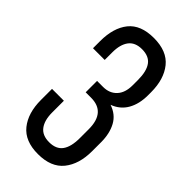

<svg xmlns="http://www.w3.org/2000/svg" viewBox="-224 -768 835 835"><g transform="rotate(45 193.5 -350.0)"><path d="M193 -707C139 -707 99.5 -691.3 74.5 -660C49.5 -628.7 37 -586 37 -532V-488H109V-535C109 -567 115.7 -591.8 129 -609.5C142.3 -627.2 163 -636 191 -636C219.7 -636 240.5 -627 253.5 -609C266.5 -591 273 -564 273 -528V-496C273 -465.3 265.2 -441.7 249.5 -425C233.8 -408.3 213 -400 187 -400H150V-330H183C243 -330 273 -295.3 273 -226V-171C273 -135.7 266.5 -109 253.5 -91C240.5 -73 219.7 -64 191 -64C163 -64 142.3 -72.8 129 -90.5C115.7 -108.2 109 -133 109 -165V-237H36V-169C36 -115.7 48.8 -73 74.5 -41C100.2 -9 139.7 7 193 7C247 7 286.8 -9 312.5 -41C338.2 -73 351 -115.7 351 -169V-224C351 -259.3 344.2 -289.7 330.5 -315C316.8 -340.3 295 -358 265 -368C293.7 -378.7 315.2 -396.5 329.5 -421.5C343.8 -446.5 351 -477 351 -513V-531C351 -584.3 338.2 -627 312.5 -659C286.8 -691 247 -707 193 -707Z"/></g></svg>

Font: Bebas Neue Regular two
Style: Regular2
Weight: 400
Designer: Ryoichi Tsunekawa & LGV (GE)
Foundry: Free Software Foundation, Inc.
Version: Version 1.003 August 13, 2016